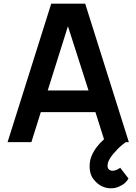

<svg xmlns="http://www.w3.org/2000/svg" viewBox="-20 -770 739 1040"><path d="M589.5 155Q599 155 610.5 150.5Q622 146 631 138.5L676 197Q660 226 627 239.5Q606 250 581 250Q555 250 531.8 238.8Q508.5 227.5 491.5 206.5Q465.5 179 465.5 130Q465.5 100 476 75Q496.5 25.5 543.5 -15.5L497 -162.5H201L150 0H21L257.5 -750H441.5L678 0H661.5Q644 12.5 630 25Q616 37.5 606 50Q578 78 565.5 108.5Q562.5 121.5 562.5 128Q562.5 139.5 568.5 146Q576.5 155 589.5 155ZM459.5 -280 348 -628 238.5 -280Z"/></svg>

Font: Russisch Sans
Style: Bold
Weight: 700
Designer: Michael Sharanda (font) & Cristiano Sobral (main changes)
Foundry: Michael Sharanda
Version: Version 2.00;September 8, 2020;FontCreator 13.0.0.2681 64-bi